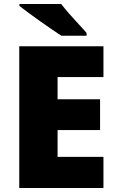

<svg xmlns="http://www.w3.org/2000/svg" viewBox="-20 -947 589 967"><path d="M501 0H77V-714H501V-559H270V-447H484V-292H270V-157H501ZM288 -927Q305 -905 328.5 -878Q352 -851 376 -825.5Q400 -800 416 -781V-767H289Q269 -780 240.5 -799.5Q212 -819 181.5 -840.5Q151 -862 123.5 -882.5Q96 -903 78 -917V-927Z"/></svg>

Font: Noto Sans Black
Style: Regular
Weight: 900
Designer: Monotype Design Team
Foundry: Monotype Imaging Inc.
Version: Version 2.007